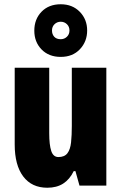

<svg xmlns="http://www.w3.org/2000/svg" viewBox="-20 -871 569 901"><path d="M479 -553V0H353L334 -68H326Q307 -29 276.5 -9.5Q246 10 202 10Q129 10 89 -43Q49 -96 49 -193V-553H211V-246Q211 -191 220.5 -162.5Q230 -134 254 -134Q283 -134 296.5 -152Q310 -170 313.5 -203Q317 -236 317 -280V-553ZM265 -604Q209 -604 175 -639Q141 -674 141 -727Q141 -781 175 -816Q209 -851 265 -851Q320 -851 354.5 -815.5Q389 -780 389 -728Q389 -676 355 -640Q321 -604 265 -604ZM265 -687Q282 -687 294 -698.5Q306 -710 306 -728Q306 -746 294 -757.5Q282 -769 265 -769Q248 -769 236 -757.5Q224 -746 224 -728Q224 -710 234.5 -698.5Q245 -687 265 -687Z"/></svg>

Font: Noto Sans Lao UI ExtCond Blk
Style: Regular
Weight: 900
Width: 2
Designer: Monotype Design Team
Foundry: Monotype Imaging Inc.
Version: Version 2.000; ttfautohint (v1.8.4.7-5d5b)